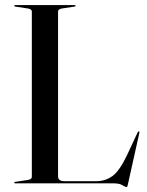

<svg xmlns="http://www.w3.org/2000/svg" viewBox="-20 -720 576 754"><path d="M272 -694 225.5 -687Q208 -685 208 -674V-28Q208 -8.5 232.5 -8.5H358Q394 -8.5 421.8 -28.8Q449.5 -49 479 -111L520.5 -200Q523 -204.5 525.5 -204Q529 -203.5 527 -197L482 5Q480.5 11.5 479.5 13Q478.5 14.5 477.5 14.5Q472 14.5 460.5 7.2Q449 0 424.5 0H40Q36 0 36 -3Q36 -5.5 41 -6L87.5 -13Q105 -15 105 -26V-674Q105 -685 87.5 -687L41 -694Q36 -694.5 36 -697Q36 -700 40 -700H273Q277 -700 277 -697Q277 -694.5 272 -694Z"/></svg>

Font: Fraunces 144pt S000
Style: Regular
Weight: 400
Version: Version 1.000; ttfautohint (v1.8.3)